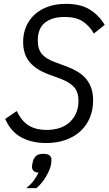

<svg xmlns="http://www.w3.org/2000/svg" viewBox="-20 -730 565 996"><path d="M219 12Q145 12 90.5 -17.5Q36 -47 7 -113L67 -154Q93 -100 130.5 -78Q168 -56 220 -56Q300 -56 343.5 -98Q387 -140 387 -206Q387 -254 363.5 -279Q340 -304 295 -321L233 -344Q169 -367 134.5 -407Q100 -447 100 -513Q100 -555 115 -591Q130 -627 158.5 -653.5Q187 -680 228 -695Q269 -710 322 -710Q399 -710 446.5 -680Q494 -650 523 -601L467 -556Q443 -597 408.5 -619.5Q374 -642 314 -642Q251 -642 213.5 -612.5Q176 -583 176 -520Q176 -475 197 -450Q218 -425 264 -408L326 -385Q358 -373 383.5 -357.5Q409 -342 426.5 -321Q444 -300 453.5 -272.5Q463 -245 463 -209Q463 -161 446.5 -120.5Q430 -80 398.5 -50.5Q367 -21 321.5 -4.5Q276 12 219 12ZM206 68Q247 68 247 100Q247 106 246 114.5Q245 123 243 131Q236 157 217 189Q198 221 169 246H116Q141 226 155.5 206Q170 186 180 165Q164 165 155 157Q146 149 146 136Q146 124 151 106Q156 89 167.5 78.5Q179 68 206 68Z"/></svg>

Font: IBM Plex Sans Cond
Style: Italic
Weight: 400
Width: 3
Italic angle: -11°
Designer: Mike Abbink, Paul van der Laan, Pieter van Rosmalen
Foundry: Bold Monday
Version: Version 1.3